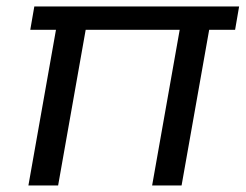

<svg xmlns="http://www.w3.org/2000/svg" viewBox="-20 -568 752 588"><path d="M72.7 -476.7 85.1 -548.3H712.3L700 -476.7H620.6L536.1 0H445.9L530.3 -476.7H242.4L158 0H67L151.4 -476.7Z"/></svg>

Font: Poppins Variable
Style: Italic
Weight: 100
Italic angle: -10°
Designer: Jonny Pinhorn
Foundry: Indian Type Foundry
Version: Version 6.000